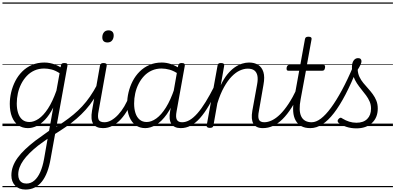

<svg xmlns="http://www.w3.org/2000/svg" viewBox="-20 -1030 3231 1569"><path d="M189 519Q135 519 104 487Q73 455 73 403Q73 365 86 329.5Q99 294 124.5 259Q150 224 186 190Q222 156 267 121Q287 107 306 93Q325 79 344 65.5Q363 52 381 39L415 -151Q383 -88 347.5 -51.5Q312 -15 277 1Q242 17 208 17Q163 17 129.5 -6.5Q96 -30 78 -74.5Q60 -119 60 -181Q60 -228 71.5 -276.5Q83 -325 105.5 -368.5Q128 -412 162 -446Q196 -480 241.5 -499.5Q287 -519 343 -519Q366 -519 388.5 -514.5Q411 -510 432.5 -501.5Q454 -493 475 -480L478 -496Q480 -507 486.5 -511Q493 -515 507 -515Q523 -515 528 -509Q533 -503 531 -492L393 271Q383 329 365.5 375Q348 421 323 453Q298 485 264.5 502Q231 519 189 519ZM196 470Q232 470 260.5 445.5Q289 421 309 376Q329 331 340 269L369 104Q357 112 343.5 122Q330 132 316.5 141.5Q303 151 290 161Q251 192 221 222Q191 252 170.5 281Q150 310 139.5 339Q129 368 129 397Q129 419 136.5 435.5Q144 452 159 461Q174 470 196 470ZM220 -33Q257 -33 296 -59.5Q335 -86 372 -142.5Q409 -199 441 -289L467 -432Q431 -455 400 -462.5Q369 -470 341 -470Q297 -470 261.5 -454Q226 -438 199 -409.5Q172 -381 153.5 -344.5Q135 -308 126 -267Q117 -226 117 -184Q117 -141 128 -106.5Q139 -72 162 -52.5Q185 -33 220 -33ZM0 490H622V500H0ZM0 -20H622V0H0ZM0 -505H622V-500H0ZM0 -1010H622V-1000H0Z M420 71Q413 76 407 71.5Q401 67 398 58.5Q395 50 396.5 41Q398 32 406 28Q456 -3 499 -32.5Q542 -62 580 -93.5Q618 -125 651.5 -161Q685 -197 715.5 -241Q746 -285 775 -340Q781 -352 789.5 -351.5Q798 -351 803 -343Q808 -335 803 -324Q776 -266 746 -219.5Q716 -173 681 -134Q646 -95 606 -60.5Q566 -26 519.5 6Q473 38 420 71ZM622 490V500ZM622 -20V0ZM622 -505V-500ZM622 -1010V-1000Z M822 17Q793 17 772.5 8Q752 -1 741 -19.5Q730 -38 728 -64Q726 -90 732 -125L797 -495Q800 -506 806.5 -510.5Q813 -515 826 -515Q841 -515 847.5 -509.5Q854 -504 852 -493L786 -124Q776 -76 785.5 -53.5Q795 -31 833 -31Q843 -31 847.5 -23.5Q852 -16 850.5 -7Q849 2 842 9.5Q835 17 822 17ZM858 -683Q838 -683 827 -693.5Q816 -704 816 -725Q816 -749 829 -765.5Q842 -782 867 -782Q886 -782 897.5 -771.5Q909 -761 909 -740Q909 -716 896 -699.5Q883 -683 858 -683ZM622 490H947V500H622ZM622 -20H947V0H622ZM622 -505H947V-500H622ZM622 -1010H947V-1000H622Z M822 17Q811 17 806 9.5Q801 2 802 -7Q803 -16 811 -23.5Q819 -31 833 -31Q862 -31 890.5 -47.5Q919 -64 946 -93Q973 -122 996 -161Q1019 -200 1036 -246Q1039 -256 1048 -257Q1057 -258 1064 -252Q1071 -246 1068 -236Q1051 -183 1025.5 -137Q1000 -91 968.5 -56.5Q937 -22 900 -2.5Q863 17 822 17ZM947 490V500ZM947 -20V0ZM947 -505V-500ZM947 -1010V-1000Z M1167 17Q1122 17 1089 -6.5Q1056 -30 1037.5 -74.5Q1019 -119 1019 -181Q1019 -228 1030.5 -276Q1042 -324 1064.5 -367.5Q1087 -411 1121 -445Q1155 -479 1200.5 -499Q1246 -519 1302 -519Q1340 -519 1378 -506Q1416 -493 1450 -469L1443 -422Q1401 -451 1366.5 -460.5Q1332 -470 1300 -470Q1257 -470 1221 -454Q1185 -438 1158 -409.5Q1131 -381 1112.5 -344.5Q1094 -308 1085 -267Q1076 -226 1076 -184Q1076 -140 1087 -106Q1098 -72 1121 -52.5Q1144 -33 1179 -33Q1217 -33 1257.5 -62Q1298 -91 1336 -151.5Q1374 -212 1406 -307L1423 -260Q1387 -158 1343.5 -97Q1300 -36 1254.5 -9.5Q1209 17 1167 17ZM1457 17Q1430 17 1410.5 8Q1391 -1 1380 -18.5Q1369 -36 1366.5 -61.5Q1364 -87 1370 -120L1436 -495Q1439 -506 1445.5 -510.5Q1452 -515 1465 -515Q1481 -515 1486.5 -509Q1492 -503 1490 -492L1423 -120Q1414 -73 1425 -52Q1436 -31 1468 -31Q1477 -31 1481.5 -23.5Q1486 -16 1484.5 -7Q1483 2 1476.5 9.5Q1470 17 1457 17ZM947 490H1582V500H947ZM947 -20H1582V0H947ZM947 -505H1582V-500H947ZM947 -1010H1582V-1000H947Z M1457 17Q1446 17 1441 9.5Q1436 2 1437 -7Q1438 -16 1446 -23.5Q1454 -31 1468 -31Q1499 -31 1530 -49Q1561 -67 1593.5 -104Q1626 -141 1660.5 -197Q1695 -253 1733 -328Q1738 -338 1747 -337.5Q1756 -337 1762 -330Q1768 -323 1763 -312Q1724 -230 1687.5 -168Q1651 -106 1614.5 -65Q1578 -24 1539 -3.5Q1500 17 1457 17ZM1582 490V500ZM1582 -20V0ZM1582 -505V-500ZM1582 -1010V-1000Z M2129 17Q2100 17 2080.5 8Q2061 -1 2050.5 -19.5Q2040 -38 2038 -64Q2036 -90 2042 -125L2081 -340Q2089 -382 2083.5 -410.5Q2078 -439 2059 -454Q2040 -469 2004 -469Q1974 -469 1940.5 -454Q1907 -439 1874 -405.5Q1841 -372 1810.5 -317.5Q1780 -263 1756 -185L1724 -4Q1722 6 1715.5 10.5Q1709 15 1694 15Q1682 15 1674.5 10Q1667 5 1669 -5L1758 -495Q1760 -506 1766 -510.5Q1772 -515 1786 -515Q1801 -515 1807.5 -509.5Q1814 -504 1812 -493L1784 -334Q1809 -387 1838 -422.5Q1867 -458 1898 -479.5Q1929 -501 1958.5 -510Q1988 -519 2015 -519Q2059 -519 2089.5 -500Q2120 -481 2132.5 -441Q2145 -401 2133 -337L2096 -124Q2086 -76 2095.5 -53.5Q2105 -31 2140 -31Q2150 -31 2154 -23.5Q2158 -16 2157 -7Q2156 2 2149 9.5Q2142 17 2129 17ZM1582 490H2253V500H1582ZM1582 -20H2253V0H1582ZM1582 -505H2253V-500H1582ZM1582 -1010H2253V-1000H1582Z M2128 17Q2117 17 2112 9.5Q2107 2 2108 -7Q2109 -16 2117 -23.5Q2125 -31 2139 -31Q2170 -31 2203 -47Q2236 -63 2269.5 -96Q2303 -129 2337.5 -181Q2372 -233 2406 -305Q2412 -316 2421 -315Q2430 -314 2435.5 -306.5Q2441 -299 2436 -289Q2400 -209 2363.5 -151.5Q2327 -94 2289 -56.5Q2251 -19 2211 -1Q2171 17 2128 17ZM2253 490V500ZM2253 -20V0ZM2253 -505V-500ZM2253 -1010V-1000Z M2516 17Q2472 17 2442.5 1Q2413 -15 2396 -45.5Q2379 -76 2376 -118.5Q2373 -161 2382 -215L2425 -452H2338Q2327 -452 2324 -458Q2321 -464 2322 -476Q2325 -489 2330 -494.5Q2335 -500 2346 -500H2434L2472 -710Q2474 -721 2480.5 -725.5Q2487 -730 2501 -730Q2516 -730 2522 -724.5Q2528 -719 2526 -709L2488 -500H2621Q2632 -500 2635 -494Q2638 -488 2636 -476Q2634 -463 2628.5 -457.5Q2623 -452 2613 -452H2480L2437 -220Q2428 -174 2429 -138.5Q2430 -103 2441.5 -79Q2453 -55 2474.5 -43Q2496 -31 2526 -31Q2536 -31 2540.5 -23.5Q2545 -16 2544 -7Q2543 2 2536 9.5Q2529 17 2516 17ZM2253 490H2641V500H2253ZM2253 -20H2641V0H2253ZM2253 -505H2641V-500H2253ZM2253 -1010H2641V-1000H2253Z M2516 17Q2504 17 2499.5 9.5Q2495 2 2497 -7Q2499 -16 2506.5 -23.5Q2514 -31 2527 -31Q2563 -31 2602.5 -61Q2642 -91 2685 -149.5Q2728 -208 2774 -293Q2820 -378 2867 -489Q2872 -500 2882 -499.5Q2892 -499 2898.5 -491Q2905 -483 2899 -470Q2851 -349 2803.5 -258Q2756 -167 2709 -106Q2662 -45 2614 -14Q2566 17 2516 17ZM2640 490V500ZM2640 -20V0ZM2640 -505V-500ZM2640 -1010V-1000Z M2892 19Q2849 19 2810.5 6.5Q2772 -6 2746 -27Q2739 -34 2739 -42Q2739 -50 2747 -58Q2755 -67 2762 -68Q2769 -69 2779 -61Q2805 -45 2833.5 -36Q2862 -27 2893 -27Q2950 -27 2981 -58Q3012 -89 3012 -143Q3012 -174 3000.5 -200.5Q2989 -227 2971.5 -250.5Q2954 -274 2934 -298.5Q2914 -323 2896.5 -349.5Q2879 -376 2867.5 -408Q2856 -440 2856 -480Q2856 -516 2870 -535.5Q2884 -555 2906 -555Q2921 -555 2927.5 -547.5Q2934 -540 2934 -530Q2934 -518 2926.5 -501.5Q2919 -485 2903 -460Q2905 -428 2917.5 -401.5Q2930 -375 2949 -352Q2968 -329 2988 -307Q3008 -285 3026 -260.5Q3044 -236 3055.5 -207.5Q3067 -179 3067 -143Q3067 -69 3019.5 -25Q2972 19 2892 19ZM2641 490H3191V500H2641ZM2641 -20H3191V0H2641ZM2641 -505H3191V-500H2641ZM2641 -1010H3191V-1000H2641Z"/></svg>

Font: Playwrite ZA Guides
Style: Regular
Weight: 400
Designer: Veronika Burian, José Scaglione
Foundry: TypeTogether
Version: Version 1.003